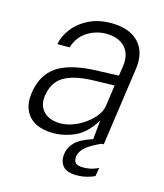

<svg xmlns="http://www.w3.org/2000/svg" viewBox="-105 -607 728 850"><g transform="rotate(15 259.0 -182.0)"><path d="M175.5 10Q128 10 95.2 -7.5Q62.5 -25 47.8 -57.5Q33 -90 39 -135.5Q51 -222 111 -262.8Q171 -303.5 293 -307.5L392.5 -311L399.5 -356.5Q407 -413.5 376.8 -444.8Q346.5 -476 290.5 -476Q243.5 -475.5 204 -450.2Q164.5 -425 149.5 -375.5H93Q101 -415.5 128.5 -450.2Q156 -485 199.8 -506Q243.5 -527 300.5 -527Q357 -527 394.8 -506.5Q432.5 -486 448.8 -448.5Q465 -411 457.5 -359L406.5 0H354.5L364 -97.5Q325 -34.5 276.2 -12.2Q227.5 10 175.5 10ZM197 -40Q224.5 -40 253.5 -50.8Q282.5 -61.5 308.2 -80Q334 -98.5 351.2 -121.2Q368.5 -144 372 -168L385.5 -264L303 -262Q236 -261 193.2 -248.2Q150.5 -235.5 128 -209.2Q105.5 -183 99 -141Q93 -93.5 120 -66.8Q147 -40 197 -40ZM325 163.5Q280.5 163.5 262 142Q243.5 120.5 248.5 86Q252.5 54.5 277 30.5Q301.5 6.5 360 -11.5L405.5 -4Q356 17.5 331.2 37.2Q306.5 57 302 83.5Q300 103 309.5 112.8Q319 122.5 344.5 122.5Q368 122.5 386.8 116.8Q405.5 111 414 106L407.5 145Q396 151.5 373.2 157.5Q350.5 163.5 325 163.5Z"/></g></svg>

Font: Public Sans Thin ExtraLight
Style: Italic
Weight: 250
Italic angle: -8°
Version: Version 2.001